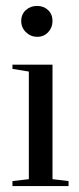

<svg xmlns="http://www.w3.org/2000/svg" viewBox="-20 -625 266 645"><path d="M51.3 -554.5Q51.3 -576.9 66.7 -591Q82.1 -605.1 104.5 -605.1Q126.9 -605.1 141.7 -591Q156.4 -576.9 156.4 -554.5Q156.4 -532.1 141.7 -516.7Q126.9 -501.3 105.1 -501.3Q83.3 -501.3 67.3 -516.7Q51.3 -532.1 51.3 -554.5ZM21.8 -393.6V-407.7H156.4V-23.1L210.3 -16.7V0H21.8V-16.7L76.9 -23.1V-384.6Z"/></svg>

Font: Suranna
Style: Regular
Weight: 400
Version: Version 1.0.5; ttfautohint (v1.2.42-39fb)